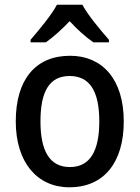

<svg xmlns="http://www.w3.org/2000/svg" viewBox="-20 -879 593 816"><path d="M330 -859H222C199 -815 146 -752 110 -710V-699H175C206 -721 242 -753 276 -789C309 -753 345 -721 377 -699H443V-710C407 -751 354 -814 330 -859ZM506 -363C506 -543 414 -642 278 -642C130 -642 47 -540 47 -363C47 -190 137 -83 275 -83C423 -83 506 -190 506 -363ZM152 -363C152 -489 189 -556 276 -556C363 -556 402 -489 402 -363C402 -238 363 -169 277 -169C190 -169 152 -239 152 -363Z"/></svg>

Font: Noto Sans Kannada UI SemiCondensed Medium
Style: Regular
Weight: 500
Width: 4
Designer: Jelle Bosma - Monotype Design Team
Foundry: Monotype Imaging Inc.
Version: Version 2.005